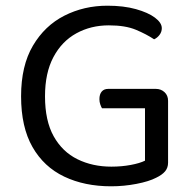

<svg xmlns="http://www.w3.org/2000/svg" viewBox="-20 -641 679 674"><path d="M570 -287V-70Q570 -52 559.5 -39.5Q549 -27 528 -17Q503 -4 459 4.5Q415 13 370 13Q277 13 205.5 -21Q134 -55 94 -125Q54 -195 54 -303Q54 -410 95.5 -480.5Q137 -551 206 -586Q275 -621 357 -621Q414 -621 457 -609Q500 -597 524 -579Q548 -561 548 -542Q548 -529 540 -518.5Q532 -508 521 -503Q494 -521 457 -536.5Q420 -552 362 -552Q299 -552 248 -524Q197 -496 167.5 -440.5Q138 -385 138 -303Q138 -217 168.5 -162.5Q199 -108 252 -82Q305 -56 371 -56Q407 -56 439 -62Q471 -68 489 -77V-261H338Q335 -266 332 -274.5Q329 -283 329 -293Q329 -310 337 -319.5Q345 -329 360 -329H527Q545 -329 557.5 -317.5Q570 -306 570 -287Z"/></svg>

Font: Baloo Bhaina 2
Style: Regular
Weight: 400
Designer: Yesha Goshar, Manish Minz, Shuchita Grover and Ek Type
Foundry: Ek Type
Version: Version 1.700